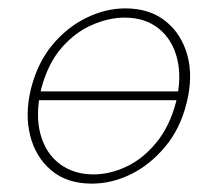

<svg xmlns="http://www.w3.org/2000/svg" viewBox="-20 -433 519 458"><path d="M199 5Q140 5 102.5 -26.5Q65 -58 52 -109.5Q39 -161 54 -222Q70 -284 105 -326Q140 -368 186 -390.5Q232 -413 279 -413Q337 -413 375 -382.5Q413 -352 427 -301Q441 -250 425 -187Q410 -126 374 -83Q338 -40 292.5 -17.5Q247 5 199 5ZM203 -17Q242 -17 281.5 -35.5Q321 -54 353 -93Q385 -132 400 -190Q414 -248 402.5 -293.5Q391 -339 358.5 -365Q326 -391 277 -391Q240 -391 199.5 -373.5Q159 -356 126.5 -318.5Q94 -281 78 -220Q64 -159 76.5 -113Q89 -67 122.5 -42Q156 -17 203 -17ZM64 -194 69 -215H413L409 -194Z"/></svg>

Font: Ysabeau Infant Thin
Style: Italic
Weight: 250
Italic angle: -12°
Designer: Christian Thalmann (Catharsis Fonts)
Version: Version 2.001;gftools[0.9.30]; featfreeze: ss01,ss02,lnum